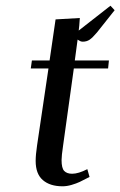

<svg xmlns="http://www.w3.org/2000/svg" viewBox="-20 -651 422 673"><path d="M87.9 -411.1 91.8 -439H153.8L174.8 -583L259.8 -587.9L257.8 -561L255.9 -543.9L367.2 -630.9L381.8 -615.2L319.8 -537.1Q304.2 -518.6 293.9 -511.7Q283.7 -504.9 270 -504.9Q265.6 -504.9 261.2 -506.8Q256.8 -508.8 254.4 -510.7L252 -512.2L242.2 -439H361.8L358.9 -411.1H238.8L201.2 -141.1Q195.8 -104.5 195.8 -89.8Q195.8 -61.5 205.1 -51.8Q214.4 -42 232.9 -42Q254.9 -42 286.1 -58.1L293.9 -30.8Q271.5 -19 259.5 -13.4Q247.6 -7.8 231 -2.9Q214.4 2 199.2 2Q155.3 2 130.1 -19.8Q105 -41.5 105 -86.9Q105 -107.9 109.9 -141.1L149.9 -411.1Z"/></svg>

Font: Dehuti Alt
Style: Bold-Italic
Weight: 700
Version: Version 1.2